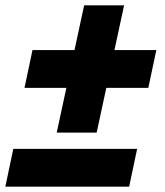

<svg xmlns="http://www.w3.org/2000/svg" viewBox="-39 -701 619 721"><path d="M277 -681H427L324 -203H174ZM548 -513 518 -371H53L83 -513ZM476 -142 446 0H-19L11 -142Z"/></svg>

Font: Roboto Serif Black
Style: Italic
Weight: 900
Italic angle: -10°
Version: Version 1.008